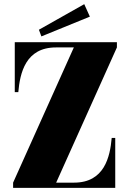

<svg xmlns="http://www.w3.org/2000/svg" viewBox="-20 -903 625 923"><path d="M43 0H534V-240H517C509 -149 482 -25 336 -25H250L542 -675V-700H51V-460H68C76 -552 103 -675 249 -675H335L43 -25ZM412 -823 385 -883 167 -760 179 -728Z"/></svg>

Font: Sprat Condesed
Style: Bold
Weight: 700
Width: 3
Designer: Ethan Nakache
Foundry: Collletttivo
Version: Version 2.000;Glyphs 3.2 (3217)